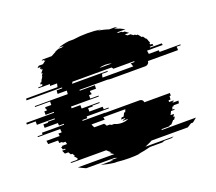

<svg xmlns="http://www.w3.org/2000/svg" viewBox="-213 -874 1179 1049"><g transform="rotate(-20 376.0 -350.0)"><path d="M845 -479V-474H821Q822 -469 822 -464Q822 -459 822 -454H647Q647 -441 634 -434Q628 -432 625 -432H421Q417 -432 413 -432.5Q409 -433 405 -434H242V-429H330Q329 -424 329 -419Q329 -414 329 -409H294Q293 -407 293 -404Q293 -401 293 -399H296V-389H281V-369H329V-364H167V-354H218V-334H321V-329H279V-324H252V-304H329Q330 -300 330 -296.5Q330 -293 330 -289H358V-284H229V-274H200V-269H330V-268H530Q549 -268 552 -249H700V-234H693L691 -214H680L679 -204H705Q705 -201 704 -199H698Q697 -197 697 -194H730L727 -179H696Q696 -178 695.5 -177Q695 -176 695 -174H687Q686 -170 684.5 -166.5Q683 -163 682 -159H694Q694 -158 692 -154H672Q670 -149 667.5 -144Q665 -139 662 -134H682L673 -119H682L672 -104H666Q662 -99 657.5 -94Q653 -89 648 -84H640Q639 -83 638 -82Q637 -81 635 -79H592L587 -74H788Q782 -69 776 -64Q770 -59 763 -54H752Q742 -47 728 -39H517Q507 -33 496 -28.5Q485 -24 474 -19H639Q636 -18 632.5 -17Q629 -16 625 -14H585Q581 -13 577 -12Q573 -11 569 -9H497Q461 1 423 6H439Q423 8 406 9Q389 10 372 10Q353 10 335.5 9Q318 8 301 6H285Q245 1 211 -9H283Q279 -11 275.5 -12Q272 -13 268 -14H309L295 -19H130Q120 -24 109.5 -28.5Q99 -33 89 -39H301Q295 -43 289 -46.5Q283 -50 278 -54H289Q277 -63 266 -74H64Q63 -76 62 -77Q61 -78 59 -79H103Q102 -81 100.5 -82Q99 -83 98 -84H106Q97 -94 89 -104H95L86 -119H77L68 -134H48L39 -154H60L58 -159H45Q44 -163 43 -166.5Q42 -170 40 -174H48L46 -179H77Q76 -183 75 -186.5Q74 -190 73 -194H57Q56 -196 56 -199H39Q38 -201 38 -204H39Q39 -208 37 -214H-20L-23 -234H54Q53 -238 53 -241.5Q53 -245 52 -249H71Q71 -252 71 -255Q71 -258 70 -261V-269H-60V-274H-31V-284H98V-289H70Q70 -293 69.5 -296.5Q69 -300 69 -304H-8V-324H19V-329H61V-334H-42V-354H-93V-364H69V-369H21V-389H36V-399H33V-409H69V-429H-18V-434H174V-439Q175 -443 175 -446.5Q175 -450 175 -454H122Q122 -459 122.5 -464Q123 -469 124 -474H156Q157 -476 157 -479H-50Q-49 -481 -49 -484Q-49 -487 -48 -489H134L139 -509H98L101 -519H34L36 -524H58Q59 -526 60 -529Q61 -532 62 -534H51L55 -544H60Q62 -548 64 -551.5Q66 -555 67 -559H68L77 -574H74Q76 -578 78.5 -581.5Q81 -585 84 -589H76Q80 -594 84 -599.5Q88 -605 92 -609H83Q84 -611 85 -612Q86 -613 87 -614H77L82 -619H80Q82 -621 83 -622Q84 -623 85 -624H67Q69 -626 72 -629Q75 -632 78 -634H102Q107 -638 112 -641.5Q117 -645 122 -649H111L119 -654H102Q104 -656 106 -657Q108 -658 110 -659H162Q169 -663 176 -666.5Q183 -670 190 -674H187Q193 -677 199 -679.5Q205 -682 211 -684H230Q233 -686 236.5 -687Q240 -688 244 -689H214Q244 -700 278 -704H305Q344 -710 387 -710Q429 -710 468 -704H442Q475 -700 508 -689H538Q542 -688 545.5 -687Q549 -686 553 -684H534Q549 -679 559 -674H562Q570 -670 577 -666.5Q584 -663 591 -659H540Q542 -658 544 -657Q546 -656 548 -654H565Q567 -653 569 -652Q571 -651 572 -649H583L603 -634H578L590 -624H608L614 -619H615L620 -614H630L635 -609H644Q648 -605 652 -599.5Q656 -594 660 -589H667Q670 -585 672.5 -581.5Q675 -578 677 -574H680Q682 -570 684 -566.5Q686 -563 688 -559H686Q688 -555 690 -551.5Q692 -548 693 -544H688L691 -534H702L705 -524H683Q683 -523 683.5 -522Q684 -521 684 -519H751Q751 -515 753 -509H662L665 -489H723L724 -479ZM386 -509H457Q441 -515 421 -515Q401 -515 386 -509ZM559 -461Q558 -465 557 -468Q556 -471 554 -474H578L575 -479H455Q454 -482 452 -484.5Q450 -487 448 -489H221Q220 -487 218.5 -484.5Q217 -482 215 -479H422L420 -474H388Q386 -470 385 -464.5Q384 -459 383 -454H562ZM441 -249H313L316 -234H239Q241 -228 243 -223.5Q245 -219 248 -214H305Q307 -211 309 -208.5Q311 -206 313 -204H311L316 -199H333Q335 -198 337 -196.5Q339 -195 341 -194H357Q374 -185 398 -185Q422 -185 438 -194H405L413 -199H419L425 -204H399Q401 -206 403.5 -208.5Q406 -211 407 -214H418Q424 -223 428 -234H435L437 -239Q439 -245 441 -249Z"/></g></svg>

Font: Rubik Glitch
Style: Regular
Weight: 400
Designer: Hubert and Fischer, NaN
Foundry: Hubert and Fischer, NaN
Version: Version 2.200